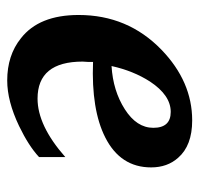

<svg xmlns="http://www.w3.org/2000/svg" viewBox="-30 -500 540 519"><g transform="rotate(90 239.5 -241.0)"><path d="M433 -380Q433 -297 352 -256Q277 -218 148 -223Q148 -221 148 -211Q147 -201 147 -195Q147 -73 247 -73Q320 -73 405 -148V-77Q375 -49 321 -23Q254 9 198 9Q130 9 84 -28Q21 -77 21 -184Q21 -317 115 -408Q201 -491 306 -491Q374 -491 407 -453Q433 -424 433 -380ZM326 -386Q326 -433 283 -433Q238 -433 201 -377Q172 -332 159 -273Q226 -277 276 -309Q326 -341 326 -386Z"/></g></svg>

Font: Apparatus SIL
Style: Bold Italic
Weight: 700
Italic angle: -11°
Version: Version 1.0